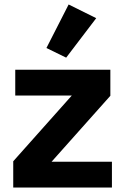

<svg xmlns="http://www.w3.org/2000/svg" viewBox="-20 -836 558 856"><path d="M479 0H39V-117L300 -410H48V-525H472V-409L210 -115H479ZM409 -755 275 -579 187 -622 286 -816Z"/></svg>

Font: IBM Plex Sans
Style: Bold
Weight: 700
Designer: Mike Abbink, Paul van der Laan, Pieter van Rosmalen
Foundry: Bold Monday
Version: Version 3.201